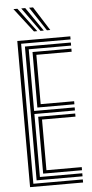

<svg xmlns="http://www.w3.org/2000/svg" viewBox="-63 -1011 503 1047"><g transform="rotate(-5 188.0 -487.5)"><path d="M58 0V-800H348.2V-783.2H77.5V-16.8H348.2V0ZM135.5 -67.2V-378.5H338.2V-361.5H155V-84.2H348.2V-67.2ZM96.8 -33.8V-766.2H348.2V-749.5H116.2V-412H338.2V-395.2H116.2V-50.5H348.2V-33.8ZM135.5 -429V-732.8H348.2V-715.8H155V-445.8H338.2V-429ZM153.2 -844 52.2 -975H74L171.5 -844ZM188.8 -844 95 -975H116.8L207 -844ZM224.2 -844 137.8 -975H159.5L242.5 -844Z"/></g></svg>

Font: Big Shoulders Inline Text Thin SemiBold
Style: Regular
Weight: 600
Version: Version 2.002